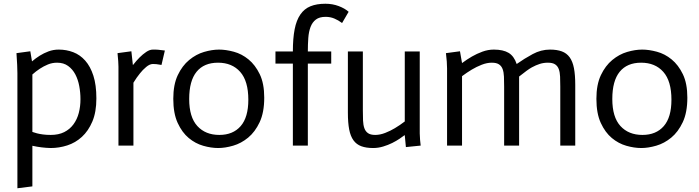

<svg xmlns="http://www.w3.org/2000/svg" viewBox="-20 -778 3737 1026"><path d="M73 -387Q73 -423 68 -494L142 -504L151 -450Q171 -467 192.5 -480.5Q214 -494 239.5 -503.5Q265 -513 294 -513Q335 -513 371.5 -499Q408 -485 435.5 -454Q463 -423 479 -373.5Q495 -324 495 -252Q495 -179 473.5 -128.5Q452 -78 417.5 -46.5Q383 -15 339.5 -1Q296 13 251 13Q203 12 153 1V218L73 228ZM251 -57Q293 -57 323 -72Q353 -87 372.5 -113.5Q392 -140 401 -174.5Q410 -209 410 -248Q410 -283 403.5 -318Q397 -353 382.5 -380.5Q368 -408 344 -425.5Q320 -443 285 -443Q259 -443 236 -433.5Q213 -424 192.5 -410.5Q172 -397 153 -380V-73Q164 -69 177.5 -65.5Q191 -62 209.5 -59.5Q228 -57 251 -57Z M613 -422Q613 -445 608 -494L682 -504L690 -431H691Q709 -454 726 -471Q743 -488 761.5 -500.5Q780 -513 797 -513Q820 -514 861 -508L843 -431Q810 -437 797 -436Q780 -436 761 -420Q742 -404 728 -386Q710 -364 693 -336V0H613Z M991 -249Q991 -152 1034.5 -104.5Q1078 -57 1152 -57Q1225 -57 1266 -104Q1307 -151 1307 -245Q1307 -345 1263.5 -394Q1220 -443 1145 -443Q1070 -443 1030.5 -394.5Q991 -346 991 -249ZM906 -250Q906 -326 930 -376.5Q954 -427 991 -457.5Q1028 -488 1070.5 -500.5Q1113 -513 1151 -513Q1187 -513 1229.5 -501.5Q1272 -490 1308 -460.5Q1344 -431 1368 -381.5Q1392 -332 1392 -256Q1392 -177 1367.5 -125Q1343 -73 1306 -42.5Q1269 -12 1226 0.5Q1183 13 1146 13Q1108 13 1066 1Q1024 -11 988.5 -40.5Q953 -70 929.5 -121Q906 -172 906 -250Z M1545 -438H1452V-503H1545Q1545 -573 1554.5 -621.5Q1564 -670 1585 -700.5Q1606 -731 1639 -744.5Q1672 -758 1719 -758Q1757 -758 1790 -745.5Q1823 -733 1843 -715L1808 -655Q1788 -670 1766.5 -679Q1745 -688 1720 -688Q1687 -688 1668 -673.5Q1649 -659 1639.5 -634Q1630 -609 1627.5 -575.5Q1625 -542 1625 -503H1750V-438H1625V0H1545Z M2143 -55H2141Q2132 -48 2115 -36.5Q2098 -25 2076 -14Q2054 -3 2027.5 5Q2001 13 1974 13Q1937 13 1911 3.5Q1885 -6 1869 -28Q1853 -50 1846 -86Q1839 -122 1839 -176V-503H1919V-188Q1919 -158 1920 -134Q1921 -110 1927 -93Q1933 -76 1946.5 -66.5Q1960 -57 1985 -57Q2011 -57 2039 -68Q2067 -79 2090 -93Q2117 -109 2143 -129V-503H2223V-65Q2224 -29 2228 0L2149 8Z M2369 -412Q2369 -446 2363 -494L2438 -504L2449 -441Q2476 -461 2502 -476Q2528 -491 2558 -502Q2588 -513 2619 -513Q2669 -513 2698 -495.5Q2727 -478 2741 -436Q2782 -465 2826.5 -489Q2871 -513 2919 -513Q2956 -513 2982 -503.5Q3008 -494 3024 -472Q3040 -450 3047 -414Q3054 -378 3054 -324V0H2974V-315Q2974 -345 2973 -368.5Q2972 -392 2966 -408.5Q2960 -425 2946.5 -434Q2933 -443 2908 -443Q2885 -443 2864.5 -436.5Q2844 -430 2822 -418Q2800 -406 2754 -369V0H2674V-315Q2674 -345 2673 -368.5Q2672 -392 2666 -408.5Q2660 -425 2646.5 -434Q2633 -443 2608 -443Q2582 -443 2554 -432Q2526 -421 2501 -406Q2476 -391 2449 -371V0H2369Z M3252 -249Q3252 -152 3295.5 -104.5Q3339 -57 3413 -57Q3486 -57 3527 -104Q3568 -151 3568 -245Q3568 -345 3524.5 -394Q3481 -443 3406 -443Q3331 -443 3291.5 -394.5Q3252 -346 3252 -249ZM3167 -250Q3167 -326 3191 -376.5Q3215 -427 3252 -457.5Q3289 -488 3331.5 -500.5Q3374 -513 3412 -513Q3448 -513 3490.5 -501.5Q3533 -490 3569 -460.5Q3605 -431 3629 -381.5Q3653 -332 3653 -256Q3653 -177 3628.5 -125Q3604 -73 3567 -42.5Q3530 -12 3487 0.5Q3444 13 3407 13Q3369 13 3327 1Q3285 -11 3249.5 -40.5Q3214 -70 3190.5 -121Q3167 -172 3167 -250Z"/></svg>

Font: Actor
Style: Regular
Weight: 400
Designer: Thomas Junold
Foundry: Thomas Junold
Version: Version 1.001